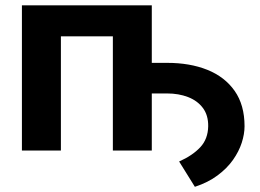

<svg xmlns="http://www.w3.org/2000/svg" viewBox="-20 -566 979 722"><path d="M712.8 136.5 653.6 41.3Q704.2 18.7 733.1 -12.3Q762.1 -43.3 762.9 -91.4Q763.4 -132.6 743 -159.9Q722.7 -187.2 687.4 -200.9Q652.1 -214.6 607.7 -214.6H502.6V-329.6H607.7Q693.7 -329.8 759.5 -303.5Q825.3 -277.1 862.5 -224.1Q899.6 -171 899.6 -91.4Q899.6 -62.2 889.1 -29.3Q878.5 3.5 856.1 35.4Q833.6 67.2 798.1 93.6Q762.7 120.1 712.8 136.5ZM550.8 -545.9V0H404.4V-429.5H209V0H62.4V-545.9Z"/></svg>

Font: Adwaita Sans
Style: Regular
Weight: 400
Designer: Rasmus Andersson
Foundry: rsms
Version: Version 4.001;git-9221beed3